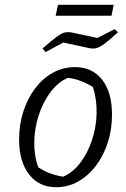

<svg xmlns="http://www.w3.org/2000/svg" viewBox="-20 -775 528 804"><path d="M215 9Q143 9 101.5 -45Q60 -99 60 -191Q60 -254 78 -309Q96 -364 128 -406Q160 -448 202.5 -471Q245 -494 294 -494Q366 -494 407.5 -441.5Q449 -389 449 -295Q449 -232 431 -177Q413 -122 381 -80Q349 -38 306.5 -14.5Q264 9 215 9ZM244 -35Q285 -52 316 -93Q347 -134 365 -187.5Q383 -241 384.5 -299.5Q386 -358 369 -411Q344 -426 318 -436Q292 -446 264 -449Q223 -431 192 -390Q161 -349 143 -295Q125 -241 123.5 -183.5Q122 -126 140 -75Q163 -59 189 -49.5Q215 -40 244 -35ZM171 -557 158 -572Q195 -604 215.5 -619.5Q236 -635 249.5 -638.5Q263 -642 280 -639L388 -616L460 -653L474 -640Q438 -607 417 -591.5Q396 -576 382 -573Q368 -570 351 -574L245 -597ZM213 -709 223 -755H456L447 -709Z"/></svg>

Font: Piazzolla Thin Light
Style: Italic
Weight: 300
Italic angle: -11.3°
Version: Version 2.005